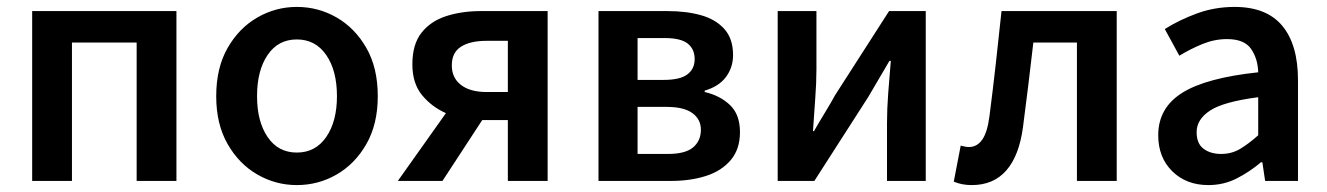

<svg xmlns="http://www.w3.org/2000/svg" viewBox="-20 -523 3837 555"><path d="M73 0V-491H490V0H375V-400H188V0Z M838 12Q777 12 724 -18.5Q671 -49 638 -106.5Q605 -164 605 -245Q605 -327 638 -384.5Q671 -442 724 -472.5Q777 -503 838 -503Q900 -503 953 -472.5Q1006 -442 1039 -384.5Q1072 -327 1072 -245Q1072 -164 1039 -106.5Q1006 -49 953 -18.5Q900 12 838 12ZM838 -82Q892 -82 923 -127Q954 -172 954 -245Q954 -319 923 -364Q892 -409 838 -409Q784 -409 753.5 -364Q723 -319 723 -245Q723 -172 753.5 -127Q784 -82 838 -82Z M1448 0V-176H1376H1374L1259 0H1130L1269 -196Q1228 -214 1200 -248Q1172 -282 1172 -337Q1172 -395 1198.5 -428.5Q1225 -462 1270 -476.5Q1315 -491 1371 -491H1563V0ZM1387 -257H1448V-405H1387Q1339 -405 1312.5 -388Q1286 -371 1286 -334Q1286 -298 1312.5 -277.5Q1339 -257 1387 -257Z M1710 0V-491H1909Q1964 -491 2006.5 -479Q2049 -467 2074 -439Q2099 -411 2099 -364Q2099 -328 2078.5 -300.5Q2058 -273 2017 -261V-257Q2061 -247 2090 -219.5Q2119 -192 2119 -141Q2119 -92 2092.5 -60.5Q2066 -29 2021 -14.5Q1976 0 1919 0ZM1823 -292H1898Q1946 -292 1967 -308Q1988 -324 1988 -352Q1988 -381 1968 -397Q1948 -413 1901 -413H1823ZM1823 -78H1911Q1961 -78 1983.5 -97Q2006 -116 2006 -148Q2006 -178 1981.5 -196Q1957 -214 1907 -214H1823Z M2228 0V-491H2340V-322Q2340 -284 2336.5 -237.5Q2333 -191 2330 -144H2333Q2346 -167 2364 -196.5Q2382 -226 2394 -248L2550 -491H2656V0H2544V-169Q2544 -207 2547.5 -254Q2551 -301 2555 -347H2551Q2538 -325 2520.5 -295Q2503 -265 2490 -243L2334 0Z M2789 12Q2760 12 2737 2L2757 -102Q2762 -101 2768 -99.5Q2774 -98 2781 -98Q2804 -98 2819 -119Q2834 -140 2840 -186Q2850 -263 2858.5 -339Q2867 -415 2875 -491H3208V0H3093V-400H2967Q2960 -339 2952.5 -277.5Q2945 -216 2937 -155Q2926 -73 2889 -30.5Q2852 12 2789 12Z M3473 12Q3409 12 3368.5 -28Q3328 -68 3328 -132Q3328 -211 3397 -254.5Q3466 -298 3617 -314Q3616 -353 3596.5 -381.5Q3577 -410 3527 -410Q3491 -410 3456.5 -396Q3422 -382 3389 -362L3347 -439Q3388 -465 3439.5 -484Q3491 -503 3549 -503Q3641 -503 3686.5 -448.5Q3732 -394 3732 -291V0H3637L3629 -54H3625Q3592 -26 3554.5 -7Q3517 12 3473 12ZM3510 -78Q3540 -78 3564.5 -92.5Q3589 -107 3617 -132V-242Q3517 -229 3478 -203.5Q3439 -178 3439 -141Q3439 -108 3459 -93Q3479 -78 3510 -78Z"/></svg>

Font: Source Sans Pro SemiBold
Style: Regular
Weight: 600
Designer: Paul D. Hunt
Foundry: Adobe Systems Incorporated
Version: Version 2.045;hotconv 1.0.109;makeotfexe 2.5.65596